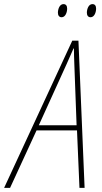

<svg xmlns="http://www.w3.org/2000/svg" viewBox="-83 -915 495 935"><path d="M358 -831C377 -831 385 -856 385 -873C385 -887 379 -895 367 -895C348 -895 340 -870 340 -853C340 -839 347 -831 358 -831ZM217 -831C236 -831 244 -856 244 -873C244 -887 238 -895 226 -895C207 -895 199 -870 199 -853C199 -839 206 -831 217 -831ZM-63 0H-34L95 -280H292L304 0H329L299 -717H269ZM106 -305 241 -602C255 -633 266 -658 275 -679H277C277 -657 278 -630 279 -602L290 -305Z"/></svg>

Font: Noto Sans Condensed Thin
Style: Italic
Weight: 100
Width: 3
Italic angle: -12°
Designer: Monotype Design Team
Foundry: Monotype Imaging Inc.
Version: Version 2.013